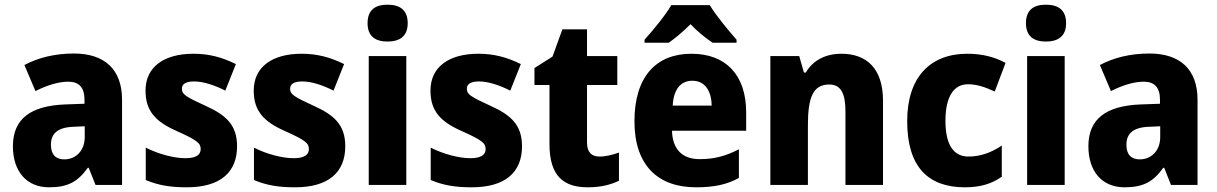

<svg xmlns="http://www.w3.org/2000/svg" viewBox="-20 -788 5185 818"><path d="M295 -560C213 -560 142 -542 84 -511L131 -400C181 -425 229 -440 271 -440C316 -440 340 -416 340 -363V-346L256 -343C111 -337 35 -282 35 -165C35 -57 94 10 189 10C271 10 312 -15 354 -73H358L387 0H500V-363C500 -493 425 -560 295 -560ZM296 -248 341 -250V-204C341 -146 303 -109 254 -109C219 -109 197 -128 197 -171C197 -218 224 -246 296 -248Z M990 -165C990 -258 940 -299 856 -337C771 -376 755 -386 755 -410C755 -431 773 -441 807 -441C847 -441 894 -425 940 -402L985 -515C924 -545 869 -559 804 -559C680 -559 600 -504 600 -402C600 -315 643 -270 730 -231C820 -191 835 -178 835 -153C835 -128 815 -114 770 -114C722 -114 656 -131 601 -159V-21C656 2 707 10 776 10C920 10 990 -55 990 -165Z M1451 -165C1451 -258 1401 -299 1317 -337C1232 -376 1216 -386 1216 -410C1216 -431 1234 -441 1268 -441C1308 -441 1355 -425 1401 -402L1446 -515C1385 -545 1330 -559 1265 -559C1141 -559 1061 -504 1061 -402C1061 -315 1104 -270 1191 -231C1281 -191 1296 -178 1296 -153C1296 -128 1276 -114 1231 -114C1183 -114 1117 -131 1062 -159V-21C1117 2 1168 10 1237 10C1381 10 1451 -55 1451 -165Z M1631 -768C1580 -768 1546 -747 1546 -689C1546 -632 1581 -611 1631 -611C1681 -611 1717 -632 1717 -689C1717 -747 1682 -768 1631 -768ZM1711 -549H1551V0H1711Z M2204 -165C2204 -258 2154 -299 2070 -337C1985 -376 1969 -386 1969 -410C1969 -431 1987 -441 2021 -441C2061 -441 2108 -425 2154 -402L2199 -515C2138 -545 2083 -559 2018 -559C1894 -559 1814 -504 1814 -402C1814 -315 1857 -270 1944 -231C2034 -191 2049 -178 2049 -153C2049 -128 2029 -114 1984 -114C1936 -114 1870 -131 1815 -159V-21C1870 2 1921 10 1990 10C2134 10 2204 -55 2204 -165Z M2534 -121C2500 -121 2481 -140 2481 -180V-426H2610V-549H2481V-663H2376L2334 -547L2257 -498V-426H2321V-174C2321 -37 2382 10 2484 10C2540 10 2582 -1 2617 -18V-138C2588 -128 2562 -121 2534 -121Z M3004 -766H2840C2816 -724 2760 -656 2726 -619V-606H2829C2858 -626 2889 -652 2922 -685C2953 -652 2986 -626 3016 -606H3118V-619C3082 -660 3031 -721 3004 -766ZM2926 -559C2776 -559 2683 -462 2683 -271C2683 -84 2783 10 2945 10C3023 10 3078 -2 3128 -30V-152C3072 -123 3023 -110 2961 -110C2885 -110 2845 -154 2843 -231H3159V-309C3159 -470 3071 -559 2926 -559ZM2930 -444C2983 -444 3011 -401 3012 -338H2846C2850 -412 2883 -444 2930 -444Z M3565 -559C3498 -559 3444 -532 3413 -479H3405L3385 -549H3262V0H3422V-253C3422 -372 3443 -428 3513 -428C3563 -428 3582 -389 3582 -313V0H3742V-359C3742 -495 3673 -559 3565 -559Z M4091 10C4157 10 4205 -5 4248 -35V-168C4204 -138 4157 -121 4106 -121C4044 -121 4008 -169 4008 -273C4008 -376 4043 -429 4104 -429C4142 -429 4177 -417 4218 -398L4264 -520C4220 -544 4167 -559 4101 -559C3943 -559 3845 -459 3845 -272C3845 -77 3934 10 4091 10Z M4436 -768C4385 -768 4351 -747 4351 -689C4351 -632 4386 -611 4436 -611C4486 -611 4522 -632 4522 -689C4522 -747 4487 -768 4436 -768ZM4516 -549H4356V0H4516Z M4877 -560C4795 -560 4724 -542 4666 -511L4713 -400C4763 -425 4811 -440 4853 -440C4898 -440 4922 -416 4922 -363V-346L4838 -343C4693 -337 4617 -282 4617 -165C4617 -57 4676 10 4771 10C4853 10 4894 -15 4936 -73H4940L4969 0H5082V-363C5082 -493 5007 -560 4877 -560ZM4878 -248 4923 -250V-204C4923 -146 4885 -109 4836 -109C4801 -109 4779 -128 4779 -171C4779 -218 4806 -246 4878 -248Z"/></svg>

Font: Noto Sans Thai SemCond ExtBd
Style: Regular
Weight: 800
Width: 4
Designer: Monotype Design Team
Foundry: Monotype Imaging Inc.
Version: Version 2.002